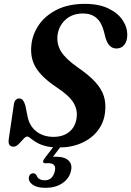

<svg xmlns="http://www.w3.org/2000/svg" viewBox="-20 -732 662 968"><path d="M276.5 11.5Q233.5 11.5 205.5 3.2Q177.5 -5 160.5 -16Q143.5 -27 133.5 -35.2Q123.5 -43.5 117 -43.5Q109 -43.5 97.8 -30.8Q86.5 -18 73.8 -5.2Q61 7.5 49 7.5Q20 7.5 23.5 -26.5L49 -199.5Q52.5 -235.5 77 -235.5Q88.5 -235.5 95.2 -227Q102 -218.5 107.5 -201.5L117.5 -152Q126.5 -98.5 162.2 -70.2Q198 -42 249.5 -42Q298.5 -42 329.2 -67.2Q360 -92.5 366 -136Q372.5 -178 350.2 -214.5Q328 -251 264.5 -292.5Q193 -340 162.2 -388.8Q131.5 -437.5 138 -502.5Q143 -558.5 175.8 -606.2Q208.5 -654 267 -683.2Q325.5 -712.5 407.5 -712.5Q478.5 -712.5 526.8 -689.2Q575 -666 599 -629.2Q623 -592.5 621.5 -552Q621 -524 606.5 -505.8Q592 -487.5 567 -487.5Q529 -487.5 513 -538L503.5 -574.5Q480.5 -664 399.5 -664Q343.5 -664 309.5 -632Q275.5 -600 270 -554Q265 -509.5 288 -472.2Q311 -435 371.5 -392.5Q430 -352.5 461.5 -317.2Q493 -282 503.8 -246.5Q514.5 -211 510 -169.5Q505 -116 474.2 -75.2Q443.5 -34.5 392.5 -11.5Q341.5 11.5 276.5 11.5ZM260.5 -6.5H296.5L247 58.5Q253.5 58 261.5 58Q306.5 58 326.5 78.2Q346.5 98.5 337 133Q327.5 170 293.2 192.5Q259 215 209 215Q167 215 144.8 199.2Q122.5 183.5 125.5 161.5Q130 142 147 141.5Q157 141 164 151.5Q168.5 165 179.8 171Q191 177 206 177Q244.5 177 256 132.5Q267 91 223.5 90.5L209 91Q198.5 91 197.5 84.2Q196.5 77.5 204 67.5Z"/></svg>

Font: Fraunces 72pt S050 SemiBold
Style: Italic
Weight: 600
Italic angle: -16°
Version: Version 1.000; ttfautohint (v1.8.3)